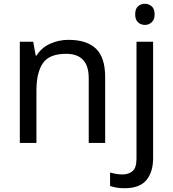

<svg xmlns="http://www.w3.org/2000/svg" viewBox="-20 -757 916 1017"><path d="M343 -546Q439 -546 488 -499.5Q537 -453 537 -349V0H450V-343Q450 -472 330 -472Q241 -472 207 -422Q173 -372 173 -278V0H85V-536H156L169 -463H174Q200 -505 246 -525.5Q292 -546 343 -546ZM696 -681Q696 -710 711 -723.5Q726 -737 748 -737Q768 -737 783.5 -723.5Q799 -710 799 -681Q799 -653 783.5 -639Q768 -625 748 -625Q726 -625 711 -639Q696 -653 696 -681ZM640 240Q615 240 596 236.5Q577 233 563 228V157Q578 161 594 164Q610 167 629 167Q661 167 682 149.5Q703 132 703 83V-536H791V80Q791 155 755 197.5Q719 240 640 240Z"/></svg>

Font: Noto IKEA Simplified Chinese
Style: Regular
Weight: 400
Designer: Monotype Design Team
Foundry: Monotype Imaging Inc.
Version: Version 1.100